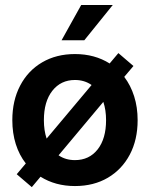

<svg xmlns="http://www.w3.org/2000/svg" viewBox="-20 -748 612 784"><path d="M109.9 16.1 48.3 -36.6 85.4 -80.6Q58.6 -114.7 44.4 -159.7Q30.3 -204.6 30.3 -257.3Q30.3 -337.4 62.3 -398.4Q94.2 -459.5 152.1 -493.4Q210 -527.3 286.1 -527.3Q366.7 -527.3 427.7 -488.8L463.4 -531.2L524.9 -478.5L487.3 -434.1Q513.7 -399.4 527.8 -354.7Q542 -310.1 542 -257.3Q542 -177.2 510 -116.7Q478 -56.2 420.4 -22.2Q362.8 11.7 286.1 11.7Q206.1 11.7 145.5 -26.4ZM170.4 -182.1 354 -400.9Q324.7 -421.4 286.1 -421.4Q228.5 -421.4 193.8 -377.4Q159.2 -333.5 159.2 -257.3Q159.2 -215.3 170.4 -182.1ZM286.1 -94.2Q344.2 -94.2 378.7 -137.9Q413.1 -181.6 413.1 -257.3Q413.1 -298.8 401.9 -332L219.2 -113.8Q247.6 -94.2 286.1 -94.2ZM231.4 -583.5 311.5 -727.5H440.4L324.2 -583.5Z"/></svg>

Font: Inter Display Semi Bold
Style: Regular
Weight: 600
Designer: Rasmus Andersson
Foundry: rsms
Version: Version 4.000;git-37864ae